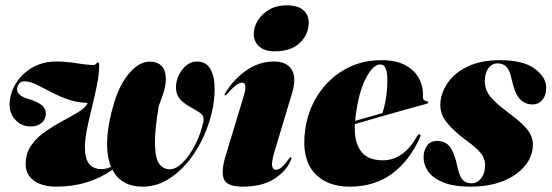

<svg xmlns="http://www.w3.org/2000/svg" viewBox="-20 -688 2063 718"><path d="M543.5 -457.5Q584 -455.5 595.8 -421.8Q607.5 -388 588 -331Q581 -310.5 573.5 -291Q558 -197 559.5 -145.8Q561 -94.5 575.8 -74.8Q590.5 -55 614.5 -55Q638 -55 663.2 -80Q688.5 -105 709.2 -145.2Q730 -185.5 740 -230Q745.5 -254.5 728.5 -265.8Q711.5 -277 691.5 -288Q658.5 -306.5 647.2 -325.2Q636 -344 638.5 -371Q641.5 -403 664 -430.5Q686.5 -458 717 -458Q750 -458 766.2 -430.8Q782.5 -403.5 782.5 -355.5Q782.5 -295 762 -231Q741.5 -167 704.8 -112.2Q668 -57.5 619 -23.8Q570 10 513 10Q472 10 444 -6.5Q416 -23 400.5 -53Q310 10 191 10Q138.5 10 107.2 -12.2Q76 -34.5 76 -74.5Q76 -115 97 -144.8Q118 -174.5 150 -196.5Q182 -218.5 215.2 -236.2Q248.5 -254 274.2 -269.8Q300 -285.5 308 -303Q270.5 -304 236.8 -315.5Q203 -327 174 -342.2Q145 -357.5 121 -369.5Q97 -381.5 79 -383.5Q62 -385.5 54.5 -378.2Q47 -371 44.5 -361.5Q38 -332 86 -318Q119 -308.5 136.2 -294.5Q153.5 -280.5 151 -258Q149 -238 133.2 -226.5Q117.5 -215 95.5 -215Q56.5 -215 33 -245Q9.5 -275 18 -320.5Q29.5 -380.5 77.2 -419.2Q125 -458 190 -458Q226 -458 266.2 -451.5Q306.5 -445 329 -445Q335.5 -445 339.2 -449.8Q343 -454.5 346.5 -454.5Q351 -454.5 351 -444.5Q351 -413 343 -372.2Q335 -331.5 324.2 -288.5Q313.5 -245.5 305.5 -205.8Q297.5 -166 297.5 -136.5Q297.5 -55.5 359.5 -55.5Q376.5 -55.5 395.5 -64Q377.5 -106.5 381 -169Q384.5 -231.5 407.5 -306Q429.5 -377 466.8 -418.2Q504 -459.5 543.5 -457.5Z M1006 -496Q970 -496 949.5 -514.2Q929 -532.5 929 -561Q929 -587 944.2 -611.5Q959.5 -636 986.8 -652Q1014 -668 1050.5 -668Q1095 -668 1114.8 -649.8Q1134.5 -631.5 1134.5 -603.5Q1134.5 -559.5 1101.5 -527.8Q1068.5 -496 1006 -496ZM1006.5 -121Q994.5 -80.5 997.8 -66.8Q1001 -53 1011.5 -53Q1021.5 -53 1032 -61.5Q1042.5 -70 1058 -91Q1062.5 -97 1063.8 -98.5Q1065 -100 1067 -100Q1073 -100 1066 -85Q1048 -45.5 1003.5 -17.8Q959 10 887.5 10Q829 10 817.5 -17.8Q806 -45.5 823 -103L890 -324Q899 -353.5 897.5 -366.2Q896 -379 886 -379Q876.5 -379 864.2 -370.5Q852 -362 830 -337Q824 -331 821 -331Q817.5 -331 822 -339Q852.5 -391 900.8 -424.5Q949 -458 1004.5 -458Q1052.5 -458 1071 -427.5Q1089.5 -397 1072 -339Z M1551 -175Q1510.5 -85 1444.8 -37.5Q1379 10 1288 10Q1200.5 10 1154.2 -43Q1108 -96 1120.5 -197Q1129.5 -271.5 1168 -331.8Q1206.5 -392 1267.8 -427.5Q1329 -463 1406 -463Q1461.5 -463 1496.5 -443.8Q1531.5 -424.5 1547.5 -393.5Q1563.5 -362.5 1561.5 -327Q1561 -320.5 1563.8 -316Q1566.5 -311.5 1576 -309.5Q1582 -308.5 1582 -305Q1582 -302 1576 -300Q1566 -297.5 1537 -289.5Q1508 -281.5 1468.2 -270.2Q1428.5 -259 1386 -246.8Q1343.5 -234.5 1307 -224Q1303.5 -159 1328.8 -123.8Q1354 -88.5 1411.5 -88.5Q1489.5 -88.5 1541 -180.5Q1545.5 -187 1549.5 -185.5Q1555 -184 1551 -175ZM1309.5 -251.5Q1308.5 -243.5 1308 -236Q1334.5 -243.5 1361.5 -251.2Q1388.5 -259 1410 -265Q1417.5 -286.5 1422.8 -317Q1428 -347.5 1428.5 -385Q1429.5 -447 1402.5 -447Q1375 -447 1348.2 -395.8Q1321.5 -344.5 1309.5 -251.5Z M1744 -2.5Q1764.5 -2.5 1779 -21Q1793.5 -39.5 1794 -67Q1795 -94.5 1778 -115.2Q1761 -136 1725 -162Q1675 -199 1649.2 -231.8Q1623.5 -264.5 1627 -306.5Q1631 -347 1657.5 -382.8Q1684 -418.5 1732.2 -440.8Q1780.5 -463 1849 -463Q1935.5 -463 1978.2 -432Q2021 -401 2022.5 -363Q2023.5 -333.5 2009 -315.5Q1994.5 -297.5 1971.5 -297.5Q1942.5 -297.5 1923.5 -318.2Q1904.5 -339 1893 -393Q1886 -426 1873.5 -438.5Q1861 -451 1841 -451Q1820 -451 1806.8 -433.5Q1793.5 -416 1793 -386Q1792.5 -365.5 1800.8 -347.2Q1809 -329 1830.5 -308.5Q1852 -288 1891 -259Q1938.5 -224 1958.2 -194.8Q1978 -165.5 1971 -126.5Q1960 -68 1897.8 -29Q1835.5 10 1739 10Q1676.5 10 1637.8 -5.8Q1599 -21.5 1581.5 -46.5Q1564 -71.5 1564 -99Q1564 -125 1576.8 -143Q1589.5 -161 1614 -161Q1645.5 -161 1662.5 -138.8Q1679.5 -116.5 1690.5 -65Q1697.5 -30.5 1709.2 -16.5Q1721 -2.5 1744 -2.5Z"/></svg>

Font: Fraunces 144pt Black
Style: Italic
Weight: 900
Italic angle: -16°
Version: Version 1.000;[0bf87f6ff]